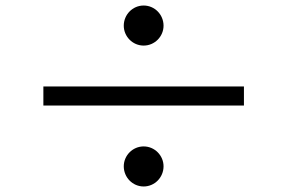

<svg xmlns="http://www.w3.org/2000/svg" viewBox="-20 -723 1040 695"><path d="M500 -703C460 -703 428 -670 428 -630C428 -591 460 -558 500 -558C540 -558 572 -591 572 -630C572 -670 540 -703 500 -703ZM863 -410H137V-341H863ZM500 -193C460 -193 428 -160 428 -121C428 -81 460 -48 500 -48C540 -48 572 -81 572 -121C572 -160 540 -193 500 -193Z"/></svg>

Font: Source Han Sans TC
Style: Regular
Weight: 400
Designer: Ryoko NISHIZUKA 西塚涼子 (kana, bopomofo & ideographs); Paul D. Hunt (Latin, Greek & Cyrillic); Sandoll Communications 산돌커뮤니
Foundry: Adobe
Version: Version 2.002;hotconv 1.0.116;makeotfexe 2.5.65601